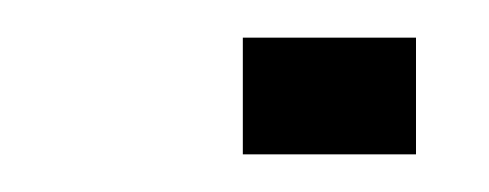

<svg xmlns="http://www.w3.org/2000/svg" viewBox="-20 -342 260 102"><path d="M109 -322H201V-260H109Z"/></svg>

Font: Kleymissky
Style: Regular
Weight: 500
Italic angle: -8°
Designer: gluk
Foundry: gluk
Version: Version 0.283